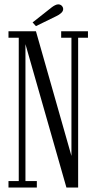

<svg xmlns="http://www.w3.org/2000/svg" viewBox="-20 -840 432 860"><path d="M18 0V-29H64V-671H18V-700H141L303 -131H300V-671H254V-700H374V-671H330V0H277.5L90.5 -654.5H94V-29H145V0ZM141 -723 126 -739.5 211.5 -807Q218.5 -812.5 226.5 -816.5Q234.5 -820.5 241 -820.5Q247.5 -820.5 252.5 -817.5Q257.5 -814.5 260.5 -809Q263 -804.5 263 -799.5Q263 -790 254 -781.8Q245 -773.5 233 -768Z"/></svg>

Font: Imbue 24pt Light
Style: Regular
Weight: 300
Designer: Tyler Finck
Foundry: Etcetera Type Company
Version: Version 1.102